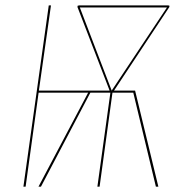

<svg xmlns="http://www.w3.org/2000/svg" viewBox="-20 -701 669 721"><path d="M616.7 -679.7 615.7 -674.3 408.2 -360.8H487.3L574.7 0H565.4L480.5 -353H402.3L354 0H345.7L394.5 -353H319.3L133.8 0H124.5L311 -353H125L76.2 0H67.9L163.1 -680.7H171.4L126 -360.8H391.6L271 -674.3L271.5 -679.7L274.4 -679.2V-680.7H614.3L613.8 -679.2ZM279.8 -672.9 399.4 -360.8 606.9 -672.9Z"/></svg>

Font: Fira Sans Compressed Eight
Style: Italic
Weight: 100
Width: 3
Italic angle: -8°
Designer: Carrois Corporate & Edenspiekermann AG
Foundry: Carrois Corporate GbR & Edenspiekermann AG
Version: Version 4.203;PS 004.203;hotconv 1.0.88;makeotf.lib2.5.64775